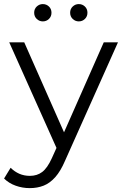

<svg xmlns="http://www.w3.org/2000/svg" viewBox="-45 -736 607 954"><path d="M103.1 198.7Q66.3 198.7 32.7 186.6Q-0.9 174.6 -24.8 151L7.8 97.6Q27.7 117.3 51.5 127.6Q75.4 137.8 103.5 137.8Q139.3 137.8 164.7 118.5Q190.2 99.3 212.7 49.8L247.3 -26.8L255.1 -37.8L470.5 -525.5H541.1L278 63.2Q256.2 114.2 229.7 144.1Q203.2 173.9 172.1 186.3Q140.9 198.7 103.1 198.7ZM242.8 15 0.9 -525.5H75.5L288.6 -43.5ZM346.5 -629.7Q329.1 -629.7 316.3 -641.9Q303.5 -654.2 303.5 -672.7Q303.5 -691.6 316.3 -703.6Q329.1 -715.7 346.5 -715.7Q364.3 -715.7 376.9 -703.6Q389.5 -691.6 389.5 -672.7Q389.5 -654.2 376.9 -641.9Q364.3 -629.7 346.5 -629.7ZM167.8 -629.7Q150.4 -629.7 137.6 -641.9Q124.8 -654.2 124.8 -672.7Q124.8 -691.6 137.6 -703.6Q150.4 -715.7 167.8 -715.7Q185.6 -715.7 198.2 -703.6Q210.8 -691.6 210.8 -672.7Q210.8 -654.2 198.2 -641.9Q185.6 -629.7 167.8 -629.7Z"/></svg>

Font: Montserrat Thin
Style: Regular
Weight: 100
Designer: Julieta Ulanovsky
Foundry: Julieta Ulanovsky
Version: Version 9.000